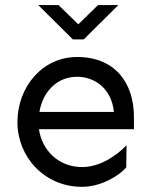

<svg xmlns="http://www.w3.org/2000/svg" viewBox="-20 -723 598 758"><path d="M284.2 -419.9C351.6 -419.9 419.9 -376 429.7 -281.2H135.7C148.4 -358.4 203.1 -419.9 284.2 -419.9ZM284.2 -498C147.5 -498 48.8 -379.9 48.8 -241.2C48.8 -103.5 155.3 14.6 303.7 14.6C378.9 14.6 451.2 -29.3 478.5 -62.5L479.5 -149.4C437.5 -106.4 374 -63.5 303.7 -63.5C210 -63.5 145.5 -130.9 133.8 -212.9H508.8V-260.7C508.8 -395.5 434.6 -498 284.2 -498ZM310.5 -567.4 447.3 -703.1H367.2L289.1 -627L210.9 -703.1H130.9L267.6 -567.4Z"/></svg>

Font: Sen-gleads
Style: Regular
Weight: 400
Designer: Kosal Sen, Philatype
Foundry: Philatype
Version: Version 1.004; ttfautohint (v1.8.3)